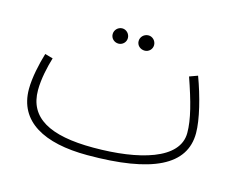

<svg xmlns="http://www.w3.org/2000/svg" viewBox="-77 -605 934 743"><g transform="rotate(15 390.0 -233.5)"><path d="M434 -427C450 -427 464 -440 464 -457C464 -474 450 -488 434 -488C416 -488 402 -474 402 -457C402 -440 416 -427 434 -427ZM329 -427C345 -427 359 -440 359 -457C359 -474 345 -488 329 -488C312 -488 298 -474 298 -457C298 -440 312 -427 329 -427ZM324 21C584 21 709 -41 709 -170C709 -224 687 -312 659 -387L626 -375C658 -283 676 -216 676 -162C676 -56 522 -13 339 -13C163 -13 75 -63 75 -173C75 -218 87 -270 98 -306L66 -315C53 -272 40 -214 40 -168C40 -38 151 21 324 21Z"/></g></svg>

Font: Noto Sans Arabic UI Cn XLt
Style: Regular
Weight: 200
Width: 3
Designer: Monotype Design Team, Nadine Chahine and Nizar Qandah
Foundry: Monotype Imaging Inc.
Version: Version 2.010